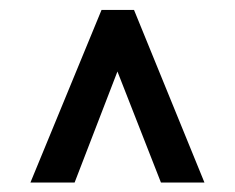

<svg xmlns="http://www.w3.org/2000/svg" viewBox="-20 -732 483 395"><path d="M311.1 -356.5 221.6 -584.9 133.5 -356.5H42.6L188.9 -711.6H255.7L400.6 -356.5Z"/></svg>

Font: Interface
Style: Regular
Weight: 400
Designer: Rasmus Andersson
Foundry: rsms
Version: Version 1.8